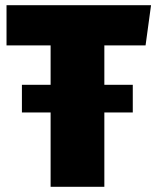

<svg xmlns="http://www.w3.org/2000/svg" viewBox="-20 -716 599 736"><path d="M380 0H174V-285H64V-391H174V-542H5V-696H559L538 -542H380V-391H489V-285H380Z"/></svg>

Font: Trujillo Black
Style: Regular
Weight: 900
Designer: Fira Sans original fonts by bBox Type GmbH, Carrois Corporate GbR, & Edenspiekermann AG / Changes by Cristiano Sobral
Foundry: Fira Sans original fonts by bBox Type GmbH, Carrois Corporate GbR, & Edenspiekermann AG / Changes by Cristiano Sobral
Version: Version 4.301;July 28, 2020;FontCreator 13.0.0.2655 64-bit